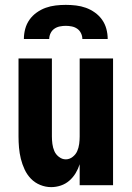

<svg xmlns="http://www.w3.org/2000/svg" viewBox="-20 -760 540 788"><path d="M190 8Q167 8 145 -1Q123 -10 107 -26.5Q91 -43 81 -64.5Q71 -86 65.5 -108.5Q60 -131 58 -154Q56 -177 56 -200V-520H193V-200Q193 -185 195 -169.5Q197 -154 203 -140Q209 -126 222 -116Q235 -106 250 -106Q265 -106 278 -116Q291 -126 297 -140Q303 -154 305 -169.5Q307 -185 307 -200V-520H444V0H307V-86Q301 -67 290.5 -49.5Q280 -32 264.5 -18.5Q249 -5 229.5 1.5Q210 8 190 8ZM78 -600Q78 -621 83.5 -641.5Q89 -662 101 -679Q113 -696 130.5 -708.5Q148 -721 167.5 -728Q187 -735 208 -737.5Q229 -740 250 -740Q271 -740 292 -737.5Q313 -735 332.5 -728Q352 -721 369.5 -708.5Q387 -696 399 -679Q411 -662 416.5 -641.5Q422 -621 422 -600H318Q318 -612 312.5 -623.5Q307 -635 297 -642Q287 -649 274.5 -651.5Q262 -654 250 -654Q238 -654 225.5 -651.5Q213 -649 203 -642Q193 -635 187.5 -623.5Q182 -612 182 -600Z"/></svg>

Font: Iosevka Heavy
Style: Regular
Weight: 900
Monospace: yes
Designer: Belleve Invis
Foundry: Belleve Invis
Version: Version 32.5.0; ttfautohint (v1.8.4)